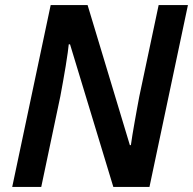

<svg xmlns="http://www.w3.org/2000/svg" viewBox="-20 -734 758 754"><path d="M28 0 179 -714H324L490 -164H494Q496 -181 500 -204Q504 -227 508.5 -253.5Q513 -280 518 -306.5Q523 -333 527 -355L603 -714H718L567 0H425L255 -560H250Q249 -550 246 -527Q243 -504 238 -474.5Q233 -445 227.5 -413.5Q222 -382 217 -356L142 0Z"/></svg>

Font: Noto Sans Display SemiBold
Style: Italic
Weight: 600
Italic angle: -12°
Designer: Monotype Design Team
Foundry: Monotype Imaging Inc.
Version: Version 2.003